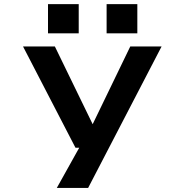

<svg xmlns="http://www.w3.org/2000/svg" viewBox="-20 -730 915 950"><path d="M261 200 372 1H353.5L94 -500H251.5L438.5 -115.5L624.5 -500H779.5L416 200ZM217.5 -709.5H369.5V-565H217.5ZM507.5 -709.5H659.5V-565H507.5Z"/></svg>

Font: Trispace SemiExpanded SemiBold
Style: Regular
Weight: 600
Width: 6
Designer: Tyler Finck
Foundry: Etcetera Type Company
Version: Version 1.210; ttfautohint (v1.8.3)